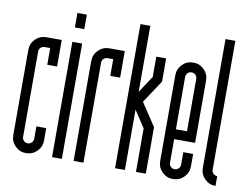

<svg xmlns="http://www.w3.org/2000/svg" viewBox="-77 -824 1220 937"><g transform="rotate(10 532.5 -355.5)"><path d="M105.4 -522.7Q93.7 -522.7 85.8 -514.8Q77.9 -506.9 77.9 -495.2V-73.3Q77.9 -61.6 85.8 -53.7Q93.7 -45.8 105.4 -45.8Q116.6 -45.8 124.7 -53.7Q132.9 -61.6 132.9 -73.3V-134.5H181.6V-73.3Q181.6 -41.6 159.3 -19.4Q137 2.9 105.4 2.9Q73.7 2.9 51.4 -19.4Q29.2 -41.6 29.2 -73.3V-495.2Q29.2 -526.9 51.4 -549.1Q73.7 -571.4 105.4 -571.4H181.6V-439.8H132.9V-522.7Z M282.8 0H234.1V-571.4H282.8ZM234.1 -714.3H280.7V-642.6H234.1Z M417.3 -522.7Q405.7 -522.7 397.8 -514.8Q389.8 -506.9 389.8 -495.2V0H341.1V-495.2Q341.1 -526.9 363.4 -549.1Q385.7 -571.4 417.3 -571.4H494V-439.8H445.2V-522.7Z M595.2 0H546.4V-714.3H595.2V-387.3L650.1 -470.6V-571.4H698.9V-456.1L624.3 -343.2L698.9 -230.3V0H650.1V-215.7L595.2 -299Z M860.9 -498.1Q860.9 -509.8 853 -517.7Q845.1 -525.6 833.4 -525.6Q821.7 -525.6 813.8 -517.7Q805.9 -509.8 805.9 -498.1V-238.7H860.9ZM757.2 -73.3V-498.1Q757.2 -529.8 779.5 -552.1Q801.7 -574.3 833.4 -574.3Q865.1 -574.3 887.3 -552.1Q909.6 -529.8 909.6 -498.1V-189.9H805.9V-73.3Q805.9 -61.6 813.8 -53.7Q821.7 -45.8 833.4 -45.8Q844.6 -45.8 852.8 -53.7Q860.9 -61.6 860.9 -73.3V-134.9H909.6V-73.3Q909.6 -41.6 887.3 -19.4Q865.1 2.9 833.4 2.9Q801.7 2.9 779.5 -19.4Q757.2 -41.6 757.2 -73.3Z M1044.1 0Q1012.5 0 990.2 -22.3Q967.9 -44.6 967.9 -76.2V-714.3H1016.7V-76.2Q1016.7 -64.6 1024.6 -56.6Q1032.5 -48.7 1044.1 -48.7Z"/></g></svg>

Font: Marapfhont
Style: Book
Weight: 400
Version: Version 0.15